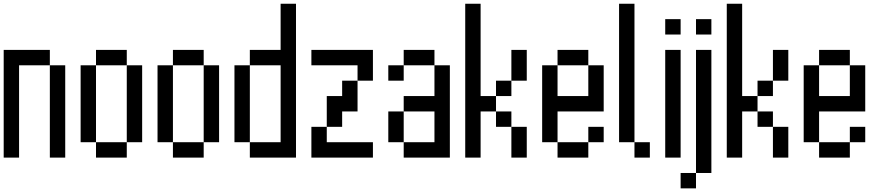

<svg xmlns="http://www.w3.org/2000/svg" viewBox="-20 -937 4790 1040"><path d="M0 -83.3V-666.7H250V-583.3H83.3V-83.3ZM333.3 -83.3H250V-583.3H333.3Z M416.7 -166.7V-583.3H500V-166.7ZM750 -166.7H666.7V-583.3H750ZM500 -166.7H666.7V-83.3H500ZM500 -583.3V-666.7H666.7V-583.3Z M833.3 -166.7V-583.3H916.7V-166.7ZM1166.7 -166.7H1083.3V-583.3H1166.7ZM916.7 -166.7H1083.3V-83.3H916.7ZM916.7 -583.3V-666.7H1083.3V-583.3Z M1250 -166.7V-583.3H1333.3V-166.7ZM1583.3 -83.3H1333.3V-166.7H1500V-583.3H1333.3V-666.7H1500V-916.7H1583.3Z M1666.7 -83.3V-250H1750V-166.7H2000V-83.3ZM1666.7 -583.3V-666.7H2000V-500H1916.7V-583.3ZM1750 -416.7H1833.3V-500H1916.7V-333.3H1833.3V-250H1750Z M2083.3 -166.7V-333.3H2166.7V-166.7ZM2083.3 -500V-583.3H2166.7V-500ZM2166.7 -166.7H2333.3V-333.3H2166.7V-416.7H2333.3V-583.3H2416.7V-83.3H2166.7ZM2166.7 -583.3V-666.7H2333.3V-583.3Z M2500 -83.3V-916.7H2583.3V-416.7H2666.7V-333.3H2583.3V-83.3ZM2666.7 -416.7V-500H2750V-416.7ZM2666.7 -333.3H2750V-250H2666.7ZM2750 -83.3V-250H2833.3V-83.3ZM2750 -500V-666.7H2833.3V-500Z M2916.7 -166.7V-583.3H3000V-416.7H3166.7V-583.3H3250V-333.3H3000V-166.7ZM3000 -166.7H3166.7V-83.3H3000ZM3000 -583.3V-666.7H3166.7V-583.3ZM3166.7 -166.7V-250H3250V-166.7Z M3416.7 -916.7V-166.7H3333.3V-916.7ZM3416.7 -166.7H3500V-83.3H3416.7Z M3583.3 -83.3V-666.7H3666.7V-83.3ZM3583.3 -750V-833.3H3666.7V-750Z M3750 0V83.3H3666.7V0ZM3750 -750V-833.3H3833.3V-750ZM3750 -666.7H3833.3V0H3750Z M3916.7 -83.3V-916.7H4000V-416.7H4083.3V-333.3H4000V-83.3ZM4083.3 -416.7V-500H4166.7V-416.7ZM4083.3 -333.3H4166.7V-250H4083.3ZM4166.7 -83.3V-250H4250V-83.3ZM4166.7 -500V-666.7H4250V-500Z M4333.3 -166.7V-583.3H4416.7V-416.7H4583.3V-583.3H4666.7V-333.3H4416.7V-166.7ZM4416.7 -166.7H4583.3V-83.3H4416.7ZM4416.7 -583.3V-666.7H4583.3V-583.3ZM4583.3 -166.7V-250H4666.7V-166.7Z"/></svg>

Font: Galmuri11 Condensed
Style: Regular
Weight: 400
Width: 3
Designer: Lee Minseo (quiple)
Version: Version 2.399;hotconv 1.1.1;makeotfexe 2.6.0 DEVELOPMENT